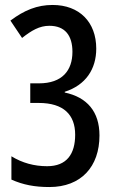

<svg xmlns="http://www.w3.org/2000/svg" viewBox="-20 -744 460 774"><path d="M179 10C307 10 381 -72 381 -198C381 -294 331 -352 241 -371V-374C326 -401 368 -466 368 -548C368 -655 300 -724 192 -724C130 -724 78 -703 22 -661L69 -591C107 -621 139 -640 179 -640C242 -640 272 -601 272 -535C272 -460 231 -408 137 -408H102V-329H136C237 -329 283 -281 283 -201C283 -123 249 -74 170 -74C118 -74 70 -87 26 -114V-20C73 1 120 10 179 10Z"/></svg>

Font: Noto Sans Gurmukhi UI ExtraCondensed Medium
Style: Regular
Weight: 500
Width: 2
Designer: Jelle Bosma - Monotype Design Team
Foundry: Monotype Imaging Inc.
Version: Version 2.004